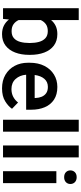

<svg xmlns="http://www.w3.org/2000/svg" viewBox="531 -1321 800 1902"><g transform="rotate(90 931.0 -370.0)"><path d="M523.4 -269V-258.8Q523.4 -180.7 500.2 -120.1Q477.1 -59.6 431.4 -24.9Q385.7 9.8 318.4 9.8Q270 9.8 234.1 -8.3Q198.2 -26.4 173.3 -58.6L167.5 0H61V-750H178.7V-476.1Q203.1 -505.9 237.5 -522Q272 -538.1 317.4 -538.1Q385.3 -538.1 431.2 -503.9Q477.1 -469.7 500.2 -409.2Q523.4 -348.6 523.4 -269ZM405.8 -258.8V-269Q405.8 -316.4 395 -356Q384.3 -395.5 358.6 -419.4Q333 -443.4 288.1 -443.4Q245.6 -443.4 219.2 -424.1Q192.9 -404.8 178.7 -373.5V-154.8Q192.9 -123.5 219.7 -104.2Q246.6 -85 289.1 -85Q333 -85 358.6 -108.2Q384.3 -131.3 395 -170.7Q405.8 -210 405.8 -258.8Z M855.5 9.8Q777.3 9.8 720.2 -23.9Q663.1 -57.6 632.3 -115.5Q601.6 -173.3 601.6 -246.1V-265.6Q601.6 -348.6 632.8 -409.9Q664.1 -471.2 718.5 -504.6Q772.9 -538.1 841.3 -538.1Q917 -538.1 967 -505.1Q1017.1 -472.2 1042 -413.8Q1066.9 -355.5 1066.9 -279.3V-229H720.2Q725.1 -166 762.2 -124.8Q799.3 -83.5 862.3 -83.5Q904.8 -83.5 938 -100.6Q971.2 -117.7 995.6 -148.9L1057.6 -88.9Q1032.2 -51.3 982.4 -20.8Q932.6 9.8 855.5 9.8ZM840.8 -444.3Q791 -444.3 761 -409.4Q731 -374.5 722.7 -313.5H950.7V-322.8Q949.7 -354.5 938.5 -382.3Q927.2 -410.2 903.6 -427.2Q879.9 -444.3 840.8 -444.3Z M1284.2 -750V0H1166V-750Z M1539.1 -750V0H1420.9V-750Z M1668 -667Q1668 -693.8 1685.8 -711.7Q1703.6 -729.5 1735.4 -729.5Q1766.6 -729.5 1784.7 -711.7Q1802.7 -693.8 1802.7 -667Q1802.7 -640.6 1784.7 -623Q1766.6 -605.5 1735.4 -605.5Q1703.6 -605.5 1685.8 -623Q1668 -640.6 1668 -667ZM1793.9 -528.3V0H1675.8V-528.3Z"/></g></svg>

Font: Vazirmatn UI Medium
Style: Regular
Weight: 500
Designer: Saber Rastikerdar
Foundry: Saber Rastikerdar
Version: Version 33.003